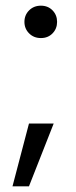

<svg xmlns="http://www.w3.org/2000/svg" viewBox="-20 -533 266 676"><path d="M124 -399Q99 -399 82.5 -415.5Q66 -432 66 -456Q66 -480 82.5 -496.5Q99 -513 124 -513Q149 -513 165 -496.5Q181 -480 181 -456Q181 -432 165 -415.5Q149 -399 124 -399ZM24 123 82 -98H169L82 123Z"/></svg>

Font: DVN - DM Sans
Style: Regular
Weight: 400
Designer: Colophon Foundry, Jonny Pinhorn
Foundry: Colophon Foundry
Version: Version 4.004;gftools[0.9.30]